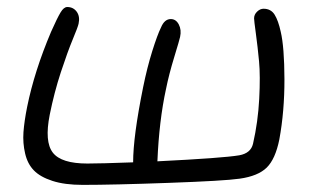

<svg xmlns="http://www.w3.org/2000/svg" viewBox="-20 -473 913 545"><path d="M214.8 51.8Q163.6 51.8 128.9 40.5Q94.2 29.3 76.2 10.7Q58.1 -7.8 51.3 -37.4Q44.4 -66.9 46.6 -97.7Q48.8 -128.4 57.1 -169.9Q77.6 -271 125 -382.8Q142.6 -422.4 151.9 -437.7Q161.1 -453.1 170.9 -453.1Q188 -453.1 197.8 -439.7Q207.5 -426.3 203.1 -405.8Q201.2 -396.5 186.5 -361.3Q171.9 -326.2 152.8 -268.3Q133.8 -210.4 121.1 -147Q106 -70.8 129.9 -39.8Q153.8 -8.8 228 -8.8Q264.6 -8.8 357.9 -12.2Q357.9 -85.4 386.2 -225.1Q397.5 -280.8 412.1 -327.6Q426.8 -374.5 437 -395Q446.8 -418.9 464.8 -418.9Q479.5 -418.9 487.5 -403.6Q495.6 -388.2 491.2 -368.2Q489.7 -360.4 474.6 -311Q459.5 -261.7 451.2 -220.2Q431.6 -130.4 426.8 -15.1Q613.8 -24.4 659.2 -32.2Q691.9 -38.1 698.2 -64.9Q712.4 -127 715.8 -192.4Q719.2 -257.8 715.3 -299.1Q711.4 -340.3 706.3 -377.7Q701.2 -415 701.2 -420.9Q701.2 -431.6 709.7 -439.9Q718.3 -448.2 728 -448.2Q749 -448.2 759.5 -431.4Q770 -414.6 776.9 -382.8Q787.1 -339.4 787.4 -248.3Q787.6 -157.2 772.9 -77.1Q761.7 -21.5 737.1 2.7Q712.4 26.9 660.2 34.2Q616.2 40.5 458.5 46.1Q300.8 51.8 214.8 51.8Z"/></svg>

Font: Shantell Sans Bouncy
Style: Italic
Weight: 300
Italic angle: -11.31°
Designer: Stephen Nixon, Anya Danilova, Shantell Martin
Foundry: Arrow Type
Version: Version 1.006;[9816181b4]